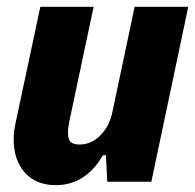

<svg xmlns="http://www.w3.org/2000/svg" viewBox="-20 -532 571 562"><path d="M423 0H294L290 -78L281 -77Q230 10 143 10Q86 10 53 -26.5Q20 -63 20 -124Q20 -147 26 -174L98 -512H254L183 -177Q179 -158 179 -143Q179 -124 187 -116.5Q195 -109 213 -109Q247 -109 273.5 -135.5Q300 -162 309 -204L374 -512H531Z"/></svg>

Font: Decalotype ExtraBold Italic
Style: Regular
Weight: 800
Italic angle: -12°
Designer: Alfredo Marco Pradil
Foundry: Alfredo Marco Pradil
Version: Version 1.0